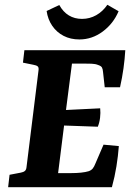

<svg xmlns="http://www.w3.org/2000/svg" viewBox="-20 -783 561 803"><path d="M418 -418 411 -481Q410 -494 406.5 -500.5Q403 -507 391 -511Q379 -516 363.5 -516.5Q348 -517 334 -517H281L256 -323L399 -330Q401 -311 398.5 -290.5Q396 -270 389 -253L248 -258L223 -59H278Q300 -59 319 -61Q338 -63 351 -67Q362 -71 368 -78.5Q374 -86 379 -99L413 -178L477 -172Q474 -131 467 -87.5Q460 -44 448 0H14L20 -52L67 -61Q78 -63 84 -68Q90 -73 91 -85L141 -488Q143 -501 137.5 -505.5Q132 -510 120 -512L76 -521L82 -573H504Q502 -537 496.5 -497.5Q491 -458 482 -418ZM312 -618Q275 -618 246 -633Q217 -648 198.5 -675Q180 -702 175 -737L228 -762Q244 -733 268 -718.5Q292 -704 323 -704Q355 -704 382.5 -719.5Q410 -735 429 -763L476 -736Q454 -684 409.5 -651Q365 -618 312 -618Z"/></svg>

Font: Yrsa
Style: Italic
Weight: 400
Italic angle: -7.10001°
Designer: Anna Giedrys (Yrsa+Rasa design), David Brezina (Yrsa art-direction, Rasa art-direction, design)
Foundry: Rosetta Type Foundry
Version: Version 2.004